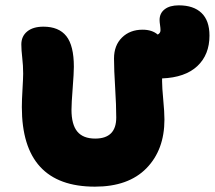

<svg xmlns="http://www.w3.org/2000/svg" viewBox="-20 -741 797 712"><path d="M332 -48.8Q61 -48.8 61 -344.2Q61 -369.1 63.5 -411.1Q65.9 -453.1 65.9 -467.8Q65.9 -497.6 62.5 -526.6Q59.1 -555.7 59.1 -576.2Q59.1 -606.4 80.8 -624.3Q102.5 -642.1 141.1 -642.1Q198.2 -642.1 226.1 -606.9Q253.9 -571.8 253.9 -493.2Q253.9 -470.2 249.5 -413.8Q245.1 -357.4 245.1 -334Q245.1 -279.3 266.6 -253.2Q288.1 -227.1 333 -227.1Q411.1 -227.1 411.1 -305.2Q411.1 -349.6 407 -416.3Q402.8 -482.9 402.8 -523.9Q402.8 -572.8 432.4 -601.8Q461.9 -630.9 508.8 -630.9Q543.9 -630.9 564.9 -612.8Q575.2 -618.2 575.2 -628.9Q575.2 -636.7 573.5 -647.9Q571.8 -659.2 571.8 -667Q571.8 -691.9 590.6 -706.5Q609.4 -721.2 643.1 -721.2Q697.8 -721.2 727.3 -692.9Q756.8 -664.6 756.8 -608.9Q756.8 -538.1 711.7 -495.8Q666.5 -453.6 581.1 -450.2V-439Q581.1 -417 585.4 -371.1Q589.8 -325.2 589.8 -297.9Q589.8 -185.1 522.9 -116.9Q456.1 -48.8 332 -48.8Z"/></svg>

Font: Shantell Sans Irregular Bouncy
Style: Regular
Weight: 800
Designer: Stephen Nixon, Anya Danilova, Shantell Martin
Foundry: Arrow Type
Version: Version 1.006;[9816181b4]